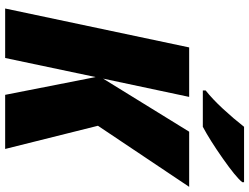

<svg xmlns="http://www.w3.org/2000/svg" viewBox="-131 -836 967 745"><g transform="rotate(90 352.5 -463.5)"><path d="M164 -714H356L285 -380L491 -714H705L468 -360L558 0H348L279 -351L205 0H13ZM331 -778Q364 -804 402 -845Q440 -886 472 -927H687V-920Q667 -895 595 -844.5Q523 -794 472 -767H331Z"/></g></svg>

Font: Noto Sans Display Black
Style: Italic
Weight: 900
Italic angle: -12°
Designer: Monotype Design team
Foundry: Monotype Imaging Inc.
Version: Version 1.000